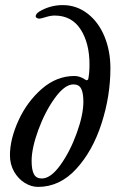

<svg xmlns="http://www.w3.org/2000/svg" viewBox="-20 -719 453 753"><path d="M19 -110Q19 -173 52.5 -246.5Q86 -320 144 -370.5Q202 -421 272 -421Q293 -421 314 -407Q317 -404 320.5 -404.5Q324 -405 326 -408Q331 -433 331 -466Q331 -550 296 -604Q261 -658 194 -658Q179 -658 159.5 -652Q140 -646 136 -646H134Q129 -646 124.5 -648.5Q120 -651 120 -655Q120 -664 133 -673Q176 -699 226 -699Q280 -699 323 -666Q366 -633 389.5 -576.5Q413 -520 413 -451Q413 -342 378 -234Q343 -126 278.5 -56Q214 14 129 14Q103 14 77.5 -1.5Q52 -17 35.5 -45.5Q19 -74 19 -110ZM307 -320Q307 -354 298.5 -371Q290 -388 268 -388Q234 -388 195.5 -335Q157 -282 130.5 -210Q104 -138 104 -88Q104 -53 113 -36Q122 -19 144 -19Q179 -19 217 -72Q255 -125 281 -197Q307 -269 307 -320Z"/></svg>

Font: EB Garamond Medium
Style: Italic
Weight: 500
Italic angle: -17.2°
Designer: Georg Duffner and Octavio Pardo
Foundry: Georg Duffner
Version: Version 1.000